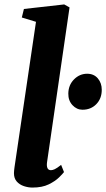

<svg xmlns="http://www.w3.org/2000/svg" viewBox="-20 -837 480 867"><path d="M192.5 -105Q190 -88 194.2 -78.2Q198.5 -68.5 210 -68.5Q217.5 -68.5 227.2 -73Q237 -77.5 256 -92.5L269 -60Q263.5 -52.5 246.5 -35.8Q229.5 -19 200 -4.5Q170.5 10 126.5 10Q107.5 10 88 3.5Q68.5 -3 55.8 -17.2Q43 -31.5 43 -55Q43 -61 43.8 -68Q44.5 -75 45.5 -81.8Q46.5 -88.5 47 -92L142.5 -738.5L78.5 -758L88 -796.5L270 -817L294 -803.5ZM288.5 -414.5Q289 -453 314.2 -478.5Q339.5 -504 373.5 -504Q404 -504 421.8 -483Q439.5 -462 439.5 -431.5Q439.5 -392 415 -366.8Q390.5 -341.5 352.5 -341.5Q326.5 -341.5 307.2 -362.2Q288 -383 288.5 -414.5Z"/></svg>

Font: Merriweather 20pt ExtraBold
Style: Italic
Weight: 800
Italic angle: -7.8°
Version: Version 2.101